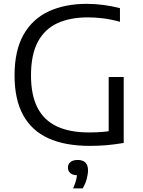

<svg xmlns="http://www.w3.org/2000/svg" viewBox="-20 -770 762 1022"><path d="M458 6.5Q326 6.5 237 -34.2Q148 -75 102.8 -158Q57.5 -241 57.5 -368.5Q57.5 -500.5 105 -584.8Q152.5 -669 238.8 -709.2Q325 -749.5 441 -749.5Q486 -749.5 529.8 -743.8Q573.5 -738 618.5 -726.5V-654Q569.5 -667.5 527.8 -672.5Q486 -677.5 447 -677.5Q354 -677.5 286.2 -646.8Q218.5 -616 181.8 -548Q145 -480 145 -368.5Q145 -264 179.5 -196.8Q214 -129.5 282.8 -97.2Q351.5 -65 453.5 -65Q495 -65 530.2 -68.2Q565.5 -71.5 595.5 -77L558.5 -39.5V-360H638.5V-9Q587 -0.5 545 3Q503 6.5 458 6.5ZM369 233Q382 204 386.5 182.8Q391 161.5 391 141L403 163H395Q368 163 354.8 151.8Q341.5 140.5 341.5 122Q341.5 104 354.8 92.8Q368 81.5 393.5 81.5Q421 81.5 434.8 95.5Q448.5 109.5 448.5 136.5Q448.5 157.5 441.2 183.8Q434 210 420 233Z"/></svg>

Font: Encode Sans SemiExpanded
Style: Regular
Weight: 400
Width: 6
Designer: Multiple Designers
Foundry: Impallari Type
Version: Version 3.002